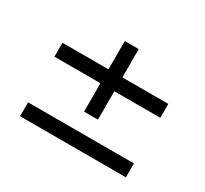

<svg xmlns="http://www.w3.org/2000/svg" viewBox="-102 -686 805 754"><g transform="rotate(30 300.0 -309.5)"><path d="M268.7 -220V-348.7H60V-411.7H268.7V-540H331.7V-411.7H540V-348.7H331.7V-220ZM60 -78.7V-141.7H540V-78.7Z"/></g></svg>

Font: Hauora
Style: Regular
Weight: 400
Designer: Wayne Shih
Foundry: WCYS
Version: Version 1.001